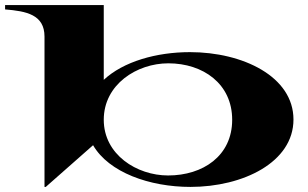

<svg xmlns="http://www.w3.org/2000/svg" viewBox="-96 -720 1210 755"><path d="M79 -576V15H84L270 -149C332 -42 492 15 653 15C860 15 1058 -82 1058 -250C1058 -419 859 -515 651 -515C519 -515 389 -478 312 -406V-700H-76V-683C7 -676 79 -663 79 -576ZM565 -30C442 -30 312 -112 312 -249C312 -388 442 -471 566 -471C702 -471 817 -391 817 -249C817 -107 702 -30 565 -30Z"/></svg>

Font: Sprat Extended
Style: Bold
Weight: 700
Width: 9
Designer: Ethan Nakache
Foundry: Collletttivo
Version: Version 2.000;Glyphs 3.2 (3217)